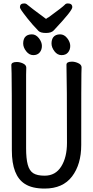

<svg xmlns="http://www.w3.org/2000/svg" viewBox="-20 -1074 540 1118"><path d="M330 -874Q354 -874 371.5 -851.5Q389 -829 389 -806.5Q389 -784 376 -768.5Q363 -753 338.5 -753Q314 -753 297 -775.5Q280 -798 280 -820.5Q280 -843 290 -857Q303 -874 330 -874ZM166 -874Q189 -874 206.5 -851.5Q224 -829 224 -806.5Q224 -784 211 -768.5Q198 -753 174 -753Q150 -753 132.5 -775.5Q115 -798 115 -820.5Q115 -843 125 -857Q138 -874 166 -874ZM293 -897Q279 -882 248 -882Q216 -882 204 -894Q168 -931 140.5 -966Q113 -1001 104.5 -1014Q96 -1027 96 -1032Q96 -1054 121 -1054Q132 -1054 140 -1046Q153 -1034 248 -964Q260 -973 264 -974Q345 -1033 357 -1046Q363 -1054 375 -1054Q401 -1054 401 -1032Q401 -1022 376.5 -991Q352 -960 293 -897ZM49 -198Q49 -618 47.5 -648Q46 -678 46 -695Q46 -713 78 -713Q95 -713 113 -705Q133 -696 133 -680Q133 -668 132 -639V-210Q132 -151 141.5 -115.5Q151 -80 173.5 -65.5Q196 -51 240 -51Q303 -51 336.5 -104.5Q370 -158 370 -242Q370 -595 367 -697Q367 -715 399 -715Q416 -715 434 -707Q455 -698 455 -682Q455 -670 454 -645Q453 -620 453 -230Q453 -117 399.5 -46.5Q346 24 240 24Q167 24 125 -3Q49 -51 49 -198Z"/></svg>

Font: Moon Stars Kai HW
Style: Bold
Weight: 700
Designer: GuiWonder
Version: Version 1.101